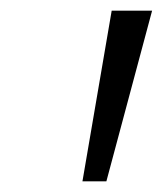

<svg xmlns="http://www.w3.org/2000/svg" viewBox="-20 -678 306 361"><path d="M190 -658H266L180 -337H135Z"/></svg>

Font: Ysabeau Medium
Style: Italic
Weight: 500
Italic angle: -12°
Designer: Christian Thalmann (Catharsis Fonts)
Version: Version 0.003